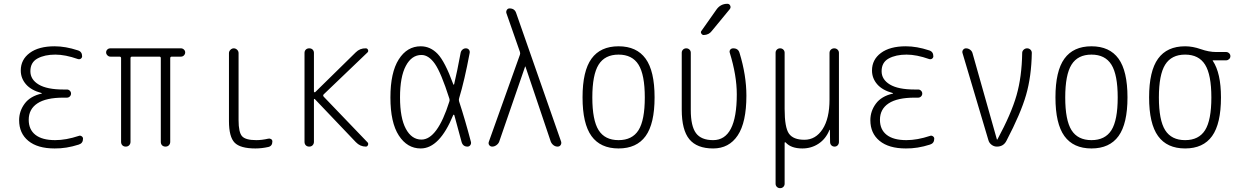

<svg xmlns="http://www.w3.org/2000/svg" viewBox="-20 -775 6540 1015"><path d="M200.2 -280.3Q201.2 -280.3 201.2 -281.2Q201.2 -283.2 199.2 -283.2Q144.5 -297.9 117.2 -329.6Q89.8 -361.3 89.8 -402.3Q89.8 -460 137.2 -495.1Q184.6 -530.3 268.6 -530.3Q326.2 -530.3 391.6 -508.8Q414.1 -502 414.1 -477.5Q414.1 -469.7 407.2 -464.8Q400.4 -460 391.6 -462.9Q325.2 -486.3 272.5 -486.3Q215.8 -486.3 178.2 -465.8Q140.6 -445.3 140.6 -398.4Q140.6 -354.5 184.6 -328.1Q228.5 -301.8 315.4 -301.8H334Q342.8 -301.8 349.1 -295.4Q355.5 -289.1 355.5 -280.3Q355.5 -271.5 349.1 -265.1Q342.8 -258.8 334 -258.8H315.4Q223.6 -258.8 177.7 -228.5Q131.8 -198.2 131.8 -141.6Q131.8 -89.8 167.5 -62Q203.1 -34.2 271.5 -34.2Q329.1 -34.2 396.5 -56.6Q404.3 -59.6 411.6 -54.7Q418.9 -49.8 418.9 -42Q418.9 -17.6 396.5 -10.7Q330.1 10.7 268.6 9.8Q178.7 9.8 129.9 -30.3Q81.1 -70.3 81.1 -139.6Q81.1 -187.5 110.4 -227.1Q139.6 -266.6 200.2 -280.3Z M563.5 -475.6Q554.7 -475.6 547.9 -482.4Q541 -489.3 541 -498Q541 -506.8 547.4 -513.2Q553.7 -519.5 563.5 -519.5H936.5Q945.3 -519.5 952.1 -513.2Q959 -506.8 959 -498Q959 -489.3 952.6 -482.4Q946.3 -475.6 936.5 -475.6H888.7Q879.9 -475.6 879.9 -467.8V-25.4Q879.9 -14.6 873 -7.3Q866.2 0 855 0Q843.8 0 836.9 -6.8Q830.1 -13.7 830.1 -25.4V-467.8Q830.1 -475.6 822.3 -475.6H678.7Q669.9 -475.6 669.9 -467.8V-25.4Q669.9 -14.6 663.1 -7.3Q656.2 0 645 0Q633.8 0 627 -6.8Q620.1 -13.7 620.1 -25.4V-467.8Q620.1 -475.6 611.3 -475.6Z M1330.1 9.8Q1250 9.8 1220.2 -21Q1190.4 -51.8 1190.4 -134.8V-494.1Q1190.4 -503.9 1198.2 -511.7Q1206.1 -519.5 1215.8 -519.5Q1225.6 -519.5 1233.4 -512.2Q1241.2 -504.9 1241.2 -494.1V-139.6Q1241.2 -75.2 1259.8 -54.7Q1278.3 -34.2 1335 -34.2Q1364.3 -34.2 1398.4 -42Q1406.2 -43.9 1413.1 -39.6Q1419.9 -35.2 1419.9 -27.3Q1419.9 -2.9 1398.4 2Q1363.3 9.8 1330.1 9.8Z M1589.8 -25.4V-495.1Q1589.8 -505.9 1596.7 -512.7Q1603.5 -519.5 1614.7 -519.5Q1626 -519.5 1632.8 -512.7Q1639.6 -505.9 1639.6 -495.1V-291Q1639.6 -289.1 1641.6 -287.6Q1643.6 -286.1 1646.5 -288.1L1860.4 -498Q1882.8 -520.5 1914.1 -519.5Q1921.9 -519.5 1925.3 -511.7Q1928.7 -503.9 1922.9 -498L1691.4 -276.4Q1685.5 -270.5 1691.4 -263.7L1922.9 -22.5Q1928.7 -16.6 1925.3 -8.3Q1921.9 0 1914.1 0Q1883.8 0 1861.3 -23.4L1644.5 -251Q1643.6 -252.9 1641.6 -252Q1639.6 -251 1639.6 -249V-25.4Q1639.6 -14.6 1632.8 -7.3Q1626 0 1614.7 0Q1603.5 0 1596.7 -6.8Q1589.8 -13.7 1589.8 -25.4Z M2208 -484.4Q2156.2 -484.4 2125.5 -426.8Q2094.7 -369.1 2094.7 -260.3Q2094.7 -151.4 2125.5 -94.2Q2156.2 -37.1 2208 -37.1Q2292 -37.1 2355.5 -238.3Q2358.4 -246.1 2355.5 -253.9Q2311.5 -391.6 2278.8 -438Q2246.1 -484.4 2208 -484.4ZM2204.1 9.8Q2132.8 9.8 2088.4 -58.6Q2043.9 -127 2043.9 -259.8Q2043.9 -391.6 2087.9 -460.9Q2131.8 -530.3 2204.1 -530.3Q2254.9 -530.3 2293.5 -490.2Q2332 -450.2 2376 -330.1Q2378.9 -324.2 2380.9 -330.1Q2396.5 -395.5 2415 -495.1Q2417 -505.9 2424.8 -512.7Q2432.6 -519.5 2442.9 -519.5Q2453.1 -519.5 2459 -512.2Q2464.8 -504.9 2462.9 -495.1Q2435.5 -348.6 2407.2 -255.9Q2404.3 -247.1 2407.2 -238.3Q2439.5 -139.6 2469.7 -24.4Q2471.7 -15.6 2466.3 -7.8Q2460.9 0 2451.2 0Q2426.8 0 2419.9 -25.4Q2391.6 -131.8 2381.8 -166Q2380.9 -168 2378.9 -168.5Q2377 -168.9 2376 -167Q2303.7 9.8 2204.1 9.8Z M2582 0Q2572.3 0 2566.4 -7.8Q2560.5 -15.6 2564.5 -26.4L2728.5 -485.4Q2731.4 -493.2 2728.5 -501L2657.2 -705.1Q2654.3 -713.9 2659.2 -722.2Q2664.1 -730.5 2673.8 -730.5Q2701.2 -730.5 2709 -705.1L2946.3 -26.4Q2949.2 -16.6 2943.8 -8.3Q2938.5 0 2927.7 0Q2916 0 2906.2 -7.3Q2896.5 -14.6 2891.6 -26.4L2757.8 -422.9Q2757.8 -423.8 2756.8 -423.8Q2755.9 -423.8 2755.9 -422.9L2619.1 -26.4Q2615.2 -15.6 2604.5 -7.8Q2593.8 0 2582 0Z M3355.5 -433.1Q3322.3 -486.3 3250 -486.3Q3177.7 -486.3 3144.5 -433.1Q3111.3 -379.9 3111.3 -259.8Q3111.3 -139.6 3144.5 -86.9Q3177.7 -34.2 3250 -34.2Q3322.3 -34.2 3355.5 -86.9Q3388.7 -139.6 3388.7 -259.8Q3388.7 -379.9 3355.5 -433.1ZM3393.1 -55.7Q3345.7 9.8 3250 9.8Q3154.3 9.8 3106.9 -55.7Q3059.6 -121.1 3059.6 -260.3Q3059.6 -399.4 3106.9 -464.8Q3154.3 -530.3 3250 -530.3Q3345.7 -530.3 3393.1 -464.8Q3440.4 -399.4 3440.4 -260.3Q3440.4 -121.1 3393.1 -55.7Z M3750 9.8Q3664.1 9.8 3624 -39.1Q3584 -87.9 3584 -195.3V-496.1Q3584 -505.9 3590.8 -512.7Q3597.7 -519.5 3607.9 -519.5Q3618.2 -519.5 3625 -512.7Q3631.8 -505.9 3631.8 -496.1V-193.4Q3631.8 -108.4 3659.2 -71.3Q3686.5 -34.2 3750 -34.2Q3875 -34.2 3875 -276.4Q3875 -376 3837.9 -496.1Q3835 -504.9 3840.3 -512.2Q3845.7 -519.5 3856.4 -519.5Q3882.8 -519.5 3889.6 -495.1Q3925.8 -377 3925.8 -269.5Q3925.8 -127.9 3879.9 -59.1Q3834 9.8 3750 9.8ZM3767.6 -724.6Q3789.1 -754.9 3825.2 -754.9Q3835.9 -754.9 3840.3 -745.1Q3844.7 -735.4 3837.9 -726.6L3742.2 -610.4Q3727.5 -590.8 3700.2 -589.8Q3692.4 -589.8 3687.5 -597.7Q3682.6 -605.5 3688.5 -612.3Z M4080.1 196.3V-496.1Q4080.1 -505.9 4086.9 -512.7Q4093.8 -519.5 4104 -519.5Q4114.3 -519.5 4121.1 -512.7Q4127.9 -505.9 4127.9 -496.1V-199.2Q4127.9 -100.6 4150.9 -68.4Q4173.8 -36.1 4232.4 -36.1Q4292 -36.1 4328.6 -92.3Q4365.2 -148.4 4365.2 -249V-495.1Q4365.2 -505.9 4372.6 -512.7Q4379.9 -519.5 4390.1 -519.5Q4400.4 -519.5 4407.7 -512.7Q4415 -505.9 4415 -495.1V-24.4Q4415 -14.6 4408.7 -7.3Q4402.3 0 4392.1 0Q4381.8 0 4375 -6.8Q4368.2 -13.7 4368.2 -24.4L4367.2 -87.9Q4367.2 -88.9 4366.2 -88.9Q4364.3 -88.9 4364.3 -86.9Q4345.7 -41 4307.6 -15.6Q4269.5 9.8 4221.7 9.8Q4162.1 9.8 4133.8 -21.5Q4131.8 -23.4 4129.9 -22.9Q4127.9 -22.5 4127.9 -19.5V196.3Q4127.9 206.1 4121.1 212.9Q4114.3 219.7 4104 219.7Q4093.8 219.7 4086.9 212.9Q4080.1 206.1 4080.1 196.3Z M4700.2 -280.3Q4701.2 -280.3 4701.2 -281.2Q4701.2 -283.2 4699.2 -283.2Q4644.5 -297.9 4617.2 -329.6Q4589.8 -361.3 4589.8 -402.3Q4589.8 -460 4637.2 -495.1Q4684.6 -530.3 4768.6 -530.3Q4826.2 -530.3 4891.6 -508.8Q4914.1 -502 4914.1 -477.5Q4914.1 -469.7 4907.2 -464.8Q4900.4 -460 4891.6 -462.9Q4825.2 -486.3 4772.5 -486.3Q4715.8 -486.3 4678.2 -465.8Q4640.6 -445.3 4640.6 -398.4Q4640.6 -354.5 4684.6 -328.1Q4728.5 -301.8 4815.4 -301.8H4834Q4842.8 -301.8 4849.1 -295.4Q4855.5 -289.1 4855.5 -280.3Q4855.5 -271.5 4849.1 -265.1Q4842.8 -258.8 4834 -258.8H4815.4Q4723.6 -258.8 4677.7 -228.5Q4631.8 -198.2 4631.8 -141.6Q4631.8 -89.8 4667.5 -62Q4703.1 -34.2 4771.5 -34.2Q4829.1 -34.2 4896.5 -56.6Q4904.3 -59.6 4911.6 -54.7Q4918.9 -49.8 4918.9 -42Q4918.9 -17.6 4896.5 -10.7Q4830.1 10.7 4768.6 9.8Q4678.7 9.8 4629.9 -30.3Q4581.1 -70.3 4581.1 -139.6Q4581.1 -187.5 4610.4 -227.1Q4639.6 -266.6 4700.2 -280.3Z M5205.1 -34.2 5068.4 -494.1Q5065.4 -503.9 5071.3 -511.7Q5077.1 -519.5 5086.9 -519.5Q5098.6 -519.5 5108.4 -512.2Q5118.2 -504.9 5121.1 -494.1L5250 -38.1Q5250 -37.1 5251 -37.1Q5252.9 -37.1 5252.9 -38.1Q5326.2 -173.8 5354 -271.5Q5381.8 -369.1 5383.8 -495.1Q5383.8 -504.9 5391.6 -512.2Q5399.4 -519.5 5409.7 -519.5Q5419.9 -519.5 5427.2 -512.7Q5434.6 -505.9 5434.6 -495.1Q5432.6 -371.1 5404.3 -272.9Q5376 -174.8 5300.8 -31.2Q5285.2 0 5250 0Q5234.4 0 5221.7 -9.8Q5209 -19.5 5205.1 -34.2Z M5855.5 -433.1Q5822.3 -486.3 5750 -486.3Q5677.7 -486.3 5644.5 -433.1Q5611.3 -379.9 5611.3 -259.8Q5611.3 -139.6 5644.5 -86.9Q5677.7 -34.2 5750 -34.2Q5822.3 -34.2 5855.5 -86.9Q5888.7 -139.6 5888.7 -259.8Q5888.7 -379.9 5855.5 -433.1ZM5893.1 -55.7Q5845.7 9.8 5750 9.8Q5654.3 9.8 5606.9 -55.7Q5559.6 -121.1 5559.6 -260.3Q5559.6 -399.4 5606.9 -464.8Q5654.3 -530.3 5750 -530.3Q5845.7 -530.3 5893.1 -464.8Q5940.4 -399.4 5940.4 -260.3Q5940.4 -121.1 5893.1 -55.7Z M6350.6 -433.1Q6317.4 -486.3 6245.1 -486.3Q6172.9 -486.3 6139.6 -433.1Q6106.4 -379.9 6106.4 -259.8Q6106.4 -139.6 6139.6 -86.9Q6172.9 -34.2 6245.1 -34.2Q6317.4 -34.2 6350.6 -86.9Q6383.8 -139.6 6383.8 -259.8Q6383.8 -379.9 6350.6 -433.1ZM6245.1 -530.3Q6285.2 -530.3 6328.1 -515.1Q6371.1 -500 6409.2 -500H6461.9Q6470.7 -500 6477.5 -493.7Q6484.4 -487.3 6484.4 -478Q6484.4 -468.8 6477.5 -462.4Q6470.7 -456.1 6461.9 -456.1H6391.6Q6390.6 -456.1 6390.6 -455.1Q6390.6 -454.1 6391.1 -454.1Q6391.6 -454.1 6391.6 -453.1Q6434.6 -388.7 6434.6 -259.8Q6434.6 -121.1 6387.7 -55.7Q6340.8 9.8 6245.1 9.8Q6149.4 9.8 6102.1 -55.7Q6054.7 -121.1 6054.7 -260.3Q6054.7 -399.4 6102.1 -464.8Q6149.4 -530.3 6245.1 -530.3Z"/></svg>

Font: Rounded Mgen+ 1m light
Style: Regular
Weight: 200
Designer: [Source Han Sans]
Ryoko NISHIZUKA  (kana & ideographs); Paul D. Hunt (Latin, Greek & Cyrillic); Wenlong ZHANG  (bopomofo
Version: Version 1.059.20150602